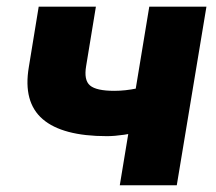

<svg xmlns="http://www.w3.org/2000/svg" viewBox="-20 -549 639 569"><path d="M296.9 -145.5Q165 -145.5 106.4 -196Q47.9 -246.6 65.4 -350.1L94.7 -529.3H264.2L235.4 -354Q228 -311.5 246.8 -295.7Q265.6 -279.8 318.8 -279.8Q351.1 -279.8 386.2 -287.1Q421.4 -294.4 465.3 -308.6L443.4 -173.8Q428.7 -167.5 402.6 -160.6Q376.5 -153.8 347.9 -149.7Q319.3 -145.5 296.9 -145.5ZM335 0 422.4 -529.3H591.8L503.9 0Z"/></svg>

Font: Inter 24pt ExtraBold
Style: Italic
Weight: 800
Italic angle: -9.3988°
Designer: Rasmus Andersson
Foundry: rsms
Version: Version 4.001;git-66647c0bb